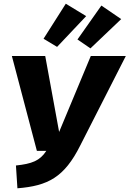

<svg xmlns="http://www.w3.org/2000/svg" viewBox="-20 -997 699 1036"><path d="M335 -977 215 -788 288 -744 445 -910ZM527 -967 398 -784 468 -736 634 -894ZM659 -695H470L299 -285L224 -695H44L179 -183H230C195 -129 151 -113 66 -104L74 19C238 6 327 -40 413 -212Z"/></svg>

Font: Fira Sans ExtraBold
Style: Italic
Weight: 800
Italic angle: -8°
Designer: bBox Type GmbH & Carrois Corporate GbR & Edenspiekermann AG
Foundry: bBox Type GmbH & Carrois Corporate GbR & Edenspiekermann AG
Version: Version 4.301;PS 004.301;hotconv 1.0.88;makeotf.lib2.5.64775